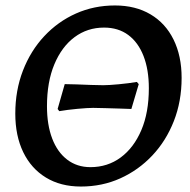

<svg xmlns="http://www.w3.org/2000/svg" viewBox="-20 -671 697 703"><path d="M276 12Q202 12 148 -21Q94 -54 65 -114Q36 -174 36 -255Q36 -340 64 -412.5Q92 -485 142 -538.5Q192 -592 258 -621.5Q324 -651 401 -651Q476 -651 531 -618.5Q586 -586 615.5 -526Q645 -466 645 -386Q645 -300 616.5 -227.5Q588 -155 537.5 -101.5Q487 -48 420.5 -18Q354 12 276 12ZM311 -59Q374 -59 422 -94.5Q470 -130 497.5 -194.5Q525 -259 525 -348Q525 -416 505.5 -466Q486 -516 449.5 -543Q413 -570 361 -570Q300 -570 253 -535Q206 -500 179 -435.5Q152 -371 152 -282Q152 -214 171 -164Q190 -114 226 -86.5Q262 -59 311 -59ZM197 -264 191 -272 217 -363Q235 -363 260.5 -362Q286 -361 312.5 -360Q339 -359 358 -359Q378 -359 415 -362.5Q452 -366 481 -371L488 -363L461 -272Q444 -273 418 -273.5Q392 -274 366.5 -275Q341 -276 321 -276Q301 -276 263.5 -272.5Q226 -269 197 -264Z"/></svg>

Font: Alegreya SemiBold
Style: Italic
Weight: 600
Italic angle: -7°
Designer: Juan Pablo del Peral
Foundry: Huerta Tipografica
Version: Version 2.009